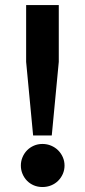

<svg xmlns="http://www.w3.org/2000/svg" viewBox="-20 -732 340 764"><path d="M111.8 -192.9 84 -485.8V-711.9H213.9V-485.8L186 -192.9ZM148.9 12.2Q130.4 12.2 114.7 5.6Q99.1 -1 87.6 -12.7Q76.2 -24.4 69.6 -40Q63 -55.7 63 -73.2Q63 -90.8 69.6 -106.4Q76.2 -122.1 87.6 -133.8Q99.1 -145.5 114.7 -152.3Q130.4 -159.2 148.9 -159.2Q167.5 -159.2 183.6 -152.3Q199.7 -145.5 211.4 -133.8Q223.1 -122.1 230 -106.4Q236.8 -90.8 236.8 -73.2Q236.8 -55.7 230 -40Q223.1 -24.4 211.4 -12.7Q199.7 -1 183.6 5.6Q167.5 12.2 148.9 12.2Z"/></svg>

Font: Overpass
Style: Bold
Weight: 700
Designer: Delve Withrington
Foundry: Delve Fonts
Version: Version 1.001